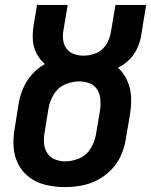

<svg xmlns="http://www.w3.org/2000/svg" viewBox="-20 -755 616 783"><path d="M244 8Q277 8 311 2Q345 -4 377 -20.5Q409 -37 434.5 -63.5Q460 -90 474 -122.5Q488 -155 493 -188L510 -288Q516 -324 514.5 -359Q513 -394 499.5 -425Q486 -456 461 -479Q486 -491 506.5 -511Q527 -531 538.5 -555.5Q550 -580 555 -606L576 -735H451L432 -623Q428 -598 413 -573.5Q398 -549 372.5 -538.5Q347 -528 321 -528Q301 -528 282 -534.5Q263 -541 251.5 -556.5Q240 -572 237.5 -592Q235 -612 239 -633L256 -735H131L117 -650Q112 -620 114 -591Q116 -562 129 -537Q142 -512 163 -494Q133 -477 110 -451Q87 -425 74 -394Q61 -363 56 -332L40 -232Q33 -193 35.5 -155Q38 -117 55 -84.5Q72 -52 101.5 -30.5Q131 -9 168.5 -0.5Q206 8 244 8ZM246 -97Q224 -97 204 -105Q184 -113 172.5 -131Q161 -149 159.5 -171Q158 -193 162 -215L178 -314Q183 -343 199.5 -370.5Q216 -398 245 -410.5Q274 -423 303 -423Q326 -423 346 -415Q366 -407 377 -389Q388 -371 389.5 -349Q391 -327 388 -305L371 -205Q366 -176 349.5 -149Q333 -122 304 -109.5Q275 -97 246 -97Z"/></svg>

Font: Iosevka Sparkle
Style: Bold Italic
Weight: 700
Italic angle: -9°
Designer: Belleve Invis
Foundry: Belleve Invis
Version: Version 4.5.0; ttfautohint (v1.8.3)